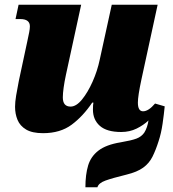

<svg xmlns="http://www.w3.org/2000/svg" viewBox="-20 -556 735 816"><path d="M163 10Q117 10 91 -5.5Q65 -21 54.5 -46.5Q44 -72 44 -102Q44 -122 48.5 -149.5Q53 -177 60 -212L96 -380Q101 -403 104 -418.5Q107 -434 107 -444Q107 -475 66 -475H46L59 -536H325L260 -237Q254 -209 250.5 -184Q247 -159 247 -142Q247 -103 280 -103Q304 -103 328.5 -133Q353 -163 373.5 -209Q394 -255 404 -303L455 -536H650L581 -218Q566 -148 566 -120Q566 -83 588 -83Q611 -83 639 -116L680 -104Q677 -72 671 -30.5Q665 11 654 44Q642 82 628 110Q614 138 588.5 156.5Q563 175 518 186Q457 201 428 211.5Q399 222 394 240H343Q343 186 354.5 147.5Q366 109 398.5 84Q431 59 492 49Q539 41 560 33Q581 25 593 8Q600 -3 604.5 -16.5Q609 -30 611 -44Q590 -24 560.5 -9.5Q531 5 495 5Q434 5 404.5 -21Q375 -47 375 -90Q375 -101 375.5 -108Q376 -115 377 -120H372Q333 -62 284.5 -26Q236 10 163 10Z"/></svg>

Font: Noto Serif Black
Style: Italic
Weight: 900
Italic angle: -12°
Designer: Monotype Design Team
Foundry: Monotype Imaging Inc.
Version: Version 2.013